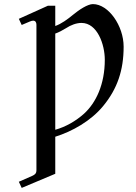

<svg xmlns="http://www.w3.org/2000/svg" viewBox="-20 -750 664 938"><path d="M250 -116V-586C265 -591 288 -603 302 -612C326 -628 354 -638 378 -638C456 -638 492 -532 492 -458C492 -338 449 -248 391 -195C350 -158 300 -130 250 -116ZM72 138 86 168 250 99V-82C333 -108 424 -159 484 -232C554 -317 584 -408 584 -522C584 -624 510 -730 434 -730C408 -730 366 -702 337 -678C312 -657 279 -633 250 -623V-722H214L72 -658L86 -628L126 -645C133 -648 138 -649 142 -649C153 -649 158 -641 158 -629V81C158 97 151 103 138 109Z"/></svg>

Font: Old Standard
Style: Regular
Weight: 400
Designer: Alexey Kryukov <alexios@thessalonica.org.ru>
Version: Version 2.0